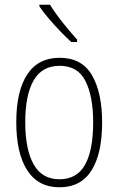

<svg xmlns="http://www.w3.org/2000/svg" viewBox="-20 -784 502 814"><path d="M413 -265Q413 -133 368 -61.5Q323 10 232 10Q142 10 95.5 -62Q49 -134 49 -266Q49 -398 95.5 -468.5Q142 -539 233 -539Q327 -539 370 -465Q413 -391 413 -265ZM87 -266Q87 -151 122.5 -87.5Q158 -24 232 -24Q306 -24 340.5 -85.5Q375 -147 375 -266Q375 -375 342.5 -440Q310 -505 233 -505Q158 -505 122.5 -443Q87 -381 87 -266ZM192 -764Q215 -727 246.5 -687.5Q278 -648 307 -616V-606H282Q261 -625 235.5 -651.5Q210 -678 186.5 -705.5Q163 -733 147 -757V-764Z"/></svg>

Font: Noto Sans Sinhala Condensed ExtraLight
Style: Regular
Weight: 200
Width: 3
Designer: Jelle Bosma - Monotype Design Team
Foundry: Monotype Imaging Inc.
Version: Version 2.006; ttfautohint (v1.8.4.7-5d5b)